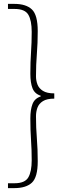

<svg xmlns="http://www.w3.org/2000/svg" viewBox="-20 -800 339 987"><path d="M21 167V142H55Q108 142 125.5 112Q143 82 143 24Q143 -30 139.5 -80Q136 -130 136 -191Q136 -236 147 -265Q158 -294 189 -304V-308Q158 -318 147 -346.5Q136 -375 136 -421Q136 -482 139.5 -531.5Q143 -581 143 -636Q143 -695 125.5 -724.5Q108 -754 55 -754H21V-780H54Q114 -780 144 -751.5Q174 -723 174 -640Q174 -579 169.5 -523Q165 -467 165 -408Q165 -386 172.5 -366Q180 -346 200.5 -333Q221 -320 259 -320V-293Q221 -293 200.5 -280Q180 -267 172.5 -246.5Q165 -226 165 -202Q165 -144 169.5 -88.5Q174 -33 174 29Q174 111 144 139Q114 167 54 167Z"/></svg>

Font: Source Han Sans SC ExtraLight
Style: Regular
Weight: 250
Designer: Ryoko NISHIZUKA 西塚涼子 (kana, bopomofo & ideographs); Paul D. Hunt (Latin, Greek & Cyrillic); Sandoll Communications 산돌커뮤니
Foundry: Adobe
Version: Version 2.004;hotconv 1.0.118;makeotfexe 2.5.65603